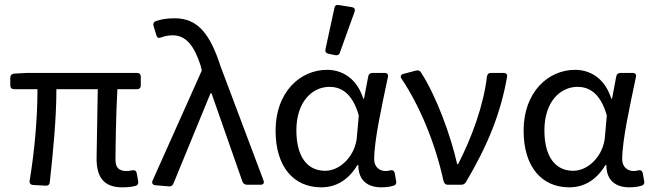

<svg xmlns="http://www.w3.org/2000/svg" viewBox="-20 -763 2697 793"><path d="M378.9 -108.4C378.9 -31.2 408.2 10.7 485.4 10.7C506.8 10.7 524.4 8.8 539.1 4.9C547.9 2.9 552.7 -4.9 550.8 -13.7L544.9 -46.9C543 -57.6 536.1 -61.5 526.4 -59.6C515.6 -57.6 507.8 -56.6 502.9 -56.6C471.7 -56.6 457 -70.3 457 -102.5C457 -145.5 459 -291 464.8 -394.5H545.9C555.7 -394.5 561.5 -400.4 561.5 -410.2V-446.3C561.5 -456.1 555.7 -461.9 545.9 -461.9H91.8L38.1 -459C28.3 -458 22.5 -452.1 22.5 -442.4V-410.2C22.5 -400.4 28.3 -394.5 38.1 -394.5H134.8C134.8 -276.4 123 -141.6 102.5 -16.6C100.6 -5.9 106.4 0 116.2 1L168 3.9C177.7 4.9 184.6 0 185.5 -9.8C199.2 -134.8 212.9 -271.5 212.9 -394.5H383.8C382.8 -294.9 378.9 -153.3 378.9 -108.4Z M621.1 2 677.7 6.8C686.5 7.8 693.4 2.9 696.3 -4.9L849.6 -377.9H853.5L981.4 -12.7C984.4 -4.9 991.2 0 1000 0H1055.7C1067.4 0 1072.3 -5.9 1068.4 -17.6L891.6 -487.3C848.6 -620.1 798.8 -687.5 702.1 -687.5C666 -687.5 643.6 -682.6 623 -675.8C614.3 -671.9 611.3 -664.1 614.3 -655.3L626 -617.2C628.9 -606.4 635.7 -604.5 645.5 -608.4C659.2 -613.3 673.8 -617.2 693.4 -617.2C748 -617.2 782.2 -574.2 808.6 -492.2L813.5 -471.7L610.4 -17.6C605.5 -7.8 610.4 1 621.1 2Z M1361.3 -730.5 1324.2 -559.6C1322.3 -548.8 1327.1 -543 1336.9 -541L1364.3 -535.2C1373 -533.2 1380.9 -536.1 1383.8 -545.9L1444.3 -713.9C1448.2 -724.6 1444.3 -731.4 1433.6 -733.4L1378.9 -742.2C1369.1 -744.1 1363.3 -740.2 1361.3 -730.5ZM1118.2 -223.6C1118.2 -72.3 1194.3 10.7 1306.6 10.7C1368.2 10.7 1418.9 -19.5 1456.1 -81.1H1460C1460 -17.6 1498 10.7 1555.7 10.7C1576.2 10.7 1592.8 7.8 1605.5 3.9C1615.2 1 1618.2 -5.9 1616.2 -14.6L1610.4 -47.9C1608.4 -57.6 1601.6 -61.5 1591.8 -59.6C1585.9 -57.6 1579.1 -56.6 1573.2 -56.6C1546.9 -56.6 1525.4 -74.2 1525.4 -104.5C1525.4 -184.6 1557.6 -327.1 1582 -444.3C1585 -455.1 1579.1 -461.9 1568.4 -461.9H1518.6C1509.8 -461.9 1502.9 -457 1501 -448.2L1483.4 -355.5H1480.5C1453.1 -441.4 1391.6 -474.6 1331.1 -474.6C1218.8 -474.6 1118.2 -381.8 1118.2 -223.6ZM1454.1 -198.2C1448.2 -121.1 1386.7 -57.6 1323.2 -57.6C1248 -57.6 1204.1 -117.2 1204.1 -224.6C1204.1 -343.8 1270.5 -404.3 1340.8 -404.3C1385.7 -404.3 1434.6 -381.8 1461.9 -286.1Z M1638.7 -437.5C1713.9 -325.2 1777.3 -172.9 1811.5 -16.6C1814.5 -4.9 1820.3 0 1829.1 0H1884.8C1892.6 0 1899.4 -2.9 1904.3 -10.7C1995.1 -164.1 2047.9 -294.9 2074.2 -445.3C2076.2 -456.1 2070.3 -461.9 2059.6 -461.9H2007.8C1998 -461.9 1993.2 -457 1991.2 -447.3C1977.5 -329.1 1929.7 -197.3 1872.1 -85H1868.2C1841.8 -202.1 1783.2 -364.3 1718.8 -463.9C1713.9 -471.7 1708 -473.6 1699.2 -471.7L1646.5 -458C1635.7 -455.1 1631.8 -447.3 1638.7 -437.5Z M2142.6 -223.6C2142.6 -72.3 2218.8 10.7 2331.1 10.7C2392.6 10.7 2443.4 -19.5 2480.5 -81.1H2484.4C2484.4 -17.6 2522.5 10.7 2580.1 10.7C2600.6 10.7 2617.2 7.8 2629.9 3.9C2639.6 1 2642.6 -5.9 2640.6 -14.6L2634.8 -47.9C2632.8 -57.6 2626 -61.5 2616.2 -59.6C2610.4 -57.6 2603.5 -56.6 2597.7 -56.6C2571.3 -56.6 2549.8 -74.2 2549.8 -104.5C2549.8 -184.6 2582 -327.1 2606.4 -444.3C2609.4 -455.1 2603.5 -461.9 2592.8 -461.9H2543C2534.2 -461.9 2527.3 -457 2525.4 -448.2L2507.8 -355.5H2504.9C2477.5 -441.4 2416 -474.6 2355.5 -474.6C2243.2 -474.6 2142.6 -381.8 2142.6 -223.6ZM2478.5 -198.2C2472.7 -121.1 2411.1 -57.6 2347.7 -57.6C2272.5 -57.6 2228.5 -117.2 2228.5 -224.6C2228.5 -343.8 2294.9 -404.3 2365.2 -404.3C2410.2 -404.3 2459 -381.8 2486.3 -286.1Z"/></svg>

Font: Ed Sans Neue
Style: Regular
Weight: 400
Designer: Stephen Hutchings
Version: Version 1.004;PS 001.004;hotconv 1.0.88;makeotf.lib2.5.64775